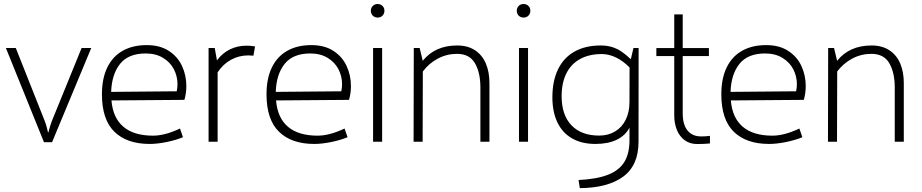

<svg xmlns="http://www.w3.org/2000/svg" viewBox="-20 -719 4675 974"><path d="M9.8 -475.6H60.1L207 -105Q211.9 -93.3 216.8 -74.7Q221.7 -56.2 223.6 -47.4H225.6L228 -57.1Q229.5 -62.5 234.1 -78.6Q238.8 -94.7 242.2 -103L394 -475.6H442.9L244.1 2.4H203.1Z M925.3 -282.7Q925.3 -246.1 915.5 -212.4L545.4 -209.5Q552.7 -121.1 606 -75.9Q659.2 -30.8 756.3 -30.8Q786.1 -30.8 819.6 -39.6Q853 -48.3 893.1 -66.9L908.2 -22.9Q873 -8.3 825.4 1.5Q777.8 11.2 739.3 11.2Q624 11.2 560.5 -50.5Q497.1 -112.3 497.1 -240.7Q497.1 -320.8 524.2 -376.7Q551.3 -432.6 602.3 -461.4Q653.3 -490.2 724.6 -490.2Q791.5 -490.2 836.7 -460.7Q881.8 -431.2 903.6 -383.8Q925.3 -336.4 925.3 -282.7ZM880.4 -292Q880.4 -332 862.1 -367.7Q843.8 -403.3 807.1 -425.5Q770.5 -447.8 719.2 -447.8Q631.3 -447.8 589.1 -395Q546.9 -342.3 543.9 -252.9L876.5 -255.9Q880.4 -274.4 880.4 -292Z M1231 -487.3Q1254.4 -487.3 1273.9 -483.4L1265.6 -436.5Q1252.4 -438 1239.7 -438Q1192.4 -438 1152.1 -416Q1111.8 -394 1084 -352.1V0H1038.1V-475.6H1069.3L1080.6 -412.6Q1107.4 -449.2 1146 -468.3Q1184.6 -487.3 1231 -487.3Z M1760.3 -282.7Q1760.3 -246.1 1750.5 -212.4L1380.4 -209.5Q1387.7 -121.1 1440.9 -75.9Q1494.1 -30.8 1591.3 -30.8Q1621.1 -30.8 1654.5 -39.6Q1688 -48.3 1728 -66.9L1743.2 -22.9Q1708 -8.3 1660.4 1.5Q1612.8 11.2 1574.2 11.2Q1459 11.2 1395.5 -50.5Q1332 -112.3 1332 -240.7Q1332 -320.8 1359.1 -376.7Q1386.2 -432.6 1437.3 -461.4Q1488.3 -490.2 1559.6 -490.2Q1626.5 -490.2 1671.6 -460.7Q1716.8 -431.2 1738.5 -383.8Q1760.3 -336.4 1760.3 -282.7ZM1715.3 -292Q1715.3 -332 1697 -367.7Q1678.7 -403.3 1642.1 -425.5Q1605.5 -447.8 1554.2 -447.8Q1466.3 -447.8 1424.1 -395Q1381.8 -342.3 1378.9 -252.9L1711.4 -255.9Q1715.3 -274.4 1715.3 -292Z M1861.3 -664.6Q1861.3 -679.2 1871.1 -689Q1880.9 -698.7 1896 -698.7Q1910.6 -698.7 1920.4 -689Q1930.2 -679.2 1930.2 -664.6Q1930.2 -649.4 1920.4 -639.6Q1910.6 -629.9 1896 -629.9Q1880.9 -629.9 1871.1 -639.6Q1861.3 -649.4 1861.3 -664.6ZM1872.6 -475.6H1918.5V0H1872.6Z M2462.9 -297.9V0H2417V-275.4Q2417 -350.6 2389.4 -398.2Q2361.8 -445.8 2298.8 -445.8Q2246.1 -445.8 2200.9 -421.6Q2155.8 -397.5 2125 -356.4L2124 0H2078.1L2079.1 -475.6H2108.9L2124.5 -410.6Q2187 -488.3 2299.3 -488.3Q2353 -488.3 2389.9 -463.9Q2426.8 -439.5 2444.8 -396.5Q2462.9 -353.5 2462.9 -297.9Z M2601.6 -664.6Q2601.6 -679.2 2611.3 -689Q2621.1 -698.7 2636.2 -698.7Q2650.9 -698.7 2660.6 -689Q2670.4 -679.2 2670.4 -664.6Q2670.4 -649.4 2660.6 -639.6Q2650.9 -629.9 2636.2 -629.9Q2621.1 -629.9 2611.3 -639.6Q2601.6 -649.4 2601.6 -664.6ZM2612.8 -475.6H2658.7V0H2612.8Z M3219.7 -475.6 3219.2 0Q3219.2 120.1 3141.1 177.2Q3063 234.4 2921.4 235.4L2915 194.3Q3009.8 189.5 3066.2 166.7Q3122.6 144 3147.9 101.6Q3173.3 59.1 3173.3 -7.3V-71.3Q3152.3 -31.2 3108.4 -10Q3064.5 11.2 3000.5 11.2Q2931.6 11.2 2882.6 -16.6Q2833.5 -44.4 2807.9 -97.7Q2782.2 -150.9 2782.2 -225.6Q2782.2 -308.6 2811 -367.7Q2839.8 -426.8 2894.8 -457.5Q2949.7 -488.3 3026.9 -488.3Q3060.5 -488.3 3086.9 -479.7Q3113.3 -471.2 3134.5 -456.3Q3155.8 -441.4 3180.2 -418.5L3193.4 -475.6ZM3173.3 -201.2Q3173.8 -273.4 3173.8 -376.5Q3142.1 -409.2 3105.7 -427Q3069.3 -444.8 3033.2 -444.8Q2968.8 -444.8 2922.9 -419.7Q2877 -394.5 2853 -346.4Q2829.1 -298.3 2829.1 -231Q2829.1 -135.7 2878.9 -83.5Q2928.7 -31.2 3020 -31.2Q3065.4 -31.2 3100.3 -52.2Q3135.3 -73.2 3154.3 -111.8Q3173.3 -150.4 3173.3 -201.7Z M3581.5 -29.8V8.8Q3548.8 11.7 3517.1 11.7Q3479.5 11.7 3453.1 -7.8Q3426.8 -27.3 3413.6 -60.3Q3400.4 -93.3 3400.4 -133.3V-434.6H3309.6V-475.1H3400.4V-646H3443.4V-475.1H3576.2V-434.6H3443.4V-144Q3443.4 -86.9 3467.8 -56.9Q3492.2 -26.9 3537.1 -26.9Q3562 -26.9 3581.5 -29.8Z M4067.4 -282.7Q4067.4 -246.1 4057.6 -212.4L3687.5 -209.5Q3694.8 -121.1 3748 -75.9Q3801.3 -30.8 3898.4 -30.8Q3928.2 -30.8 3961.7 -39.6Q3995.1 -48.3 4035.2 -66.9L4050.3 -22.9Q4015.1 -8.3 3967.5 1.5Q3919.9 11.2 3881.3 11.2Q3766.1 11.2 3702.6 -50.5Q3639.2 -112.3 3639.2 -240.7Q3639.2 -320.8 3666.3 -376.7Q3693.4 -432.6 3744.4 -461.4Q3795.4 -490.2 3866.7 -490.2Q3933.6 -490.2 3978.8 -460.7Q4023.9 -431.2 4045.7 -383.8Q4067.4 -336.4 4067.4 -282.7ZM4022.5 -292Q4022.5 -332 4004.2 -367.7Q3985.8 -403.3 3949.2 -425.5Q3912.6 -447.8 3861.3 -447.8Q3773.4 -447.8 3731.2 -395Q3689 -342.3 3686 -252.9L4018.6 -255.9Q4022.5 -274.4 4022.5 -292Z M4564.9 -297.9V0H4519V-275.4Q4519 -350.6 4491.5 -398.2Q4463.9 -445.8 4400.9 -445.8Q4348.1 -445.8 4303 -421.6Q4257.8 -397.5 4227.1 -356.4L4226.1 0H4180.2L4181.2 -475.6H4210.9L4226.6 -410.6Q4289.1 -488.3 4401.4 -488.3Q4455.1 -488.3 4491.9 -463.9Q4528.8 -439.5 4546.9 -396.5Q4564.9 -353.5 4564.9 -297.9Z"/></svg>

Font: Selawik Light
Style: Regular
Weight: 300
Designer: Aaron Bell
Foundry: Microsoft Corporation
Version: Version 1.01